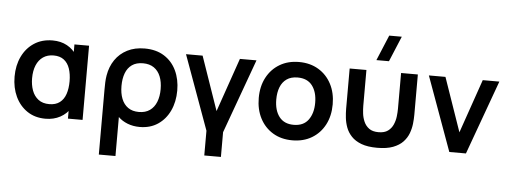

<svg xmlns="http://www.w3.org/2000/svg" viewBox="-60 -977 3685 1392"><g transform="rotate(5 1782.0 -281.0)"><path d="M289.2 15Q212.7 15 156.7 -22.5Q100.7 -60.1 70.3 -124.6Q40 -189.1 40 -270Q40 -352.1 70.9 -416.4Q101.8 -480.7 158.5 -517.8Q215.2 -555 292.7 -555Q352.8 -555 398 -530Q443.2 -505.1 470.3 -460.8L452 -435.5V-540H558.5V0H452V-105.7L470.3 -80.3Q443.2 -35.8 396.2 -10.4Q349.2 15 289.2 15ZM307.5 -92.8Q354.3 -92.8 383.8 -115.3Q413.2 -137.7 426.8 -177.7Q440.3 -217.8 440.3 -270.2Q440.3 -322.8 426.7 -362.7Q413.1 -402.7 384.1 -424.9Q355.1 -447.2 309.2 -447.2Q264.2 -447.2 232.6 -425.4Q201 -403.7 184.2 -363.7Q167.5 -323.8 167.5 -269.3Q167.5 -220.7 182.1 -180.6Q196.8 -140.6 227.8 -116.7Q258.8 -92.8 307.5 -92.8Z M818.8 240H697.7V-231.8Q697.7 -258.8 698.6 -285.1Q699.6 -311.4 703.8 -336.2Q714.6 -400.9 748.3 -450.3Q782.1 -499.7 836.3 -527.3Q890.5 -555 962.5 -555Q1046.2 -555 1104.6 -518.1Q1163 -481.2 1193.4 -417.1Q1223.8 -353 1223.8 -271.8Q1223.8 -189.6 1193.3 -124.6Q1162.8 -59.7 1107 -22.3Q1051.3 15 975.2 15Q926.6 15 886 -1Q845.3 -17.1 818.8 -43.8ZM959.7 -92.8Q1007.6 -92.8 1039.4 -115.5Q1071.2 -138.1 1087.1 -178.3Q1103 -218.6 1103 -271Q1103 -324.2 1087 -363.7Q1071.1 -403.2 1039.3 -425.2Q1007.5 -447.2 959.7 -447.2Q910.8 -447.2 879.4 -425Q848 -402.8 833 -362.8Q818 -322.9 818 -270.3Q818 -216.6 833.8 -176.7Q849.6 -136.8 881 -114.8Q912.4 -92.8 959.7 -92.8Z M1581 180H1460V0L1264 -540H1384.8L1520.5 -148.5L1656.3 -540H1777L1581 0Z M2085.7 15Q2004.4 15 1944 -21.5Q1883.6 -58 1850.3 -122.3Q1817 -186.6 1817 -270.2Q1817 -354.8 1851 -419Q1885 -483.2 1945.5 -519.1Q2005.9 -555 2085.7 -555Q2167 -555 2227.6 -518.5Q2288.2 -482.1 2321.7 -417.9Q2355.2 -353.7 2355.2 -270.2Q2355.2 -185.9 2321.5 -121.7Q2287.8 -57.4 2227.1 -21.2Q2166.4 15 2085.7 15ZM2085.7 -97.8Q2157.2 -97.8 2192.5 -146Q2227.7 -194.2 2227.7 -270.2Q2227.7 -348.6 2192 -395.4Q2156.3 -442.2 2085.7 -442.2Q2037.2 -442.2 2006 -420.3Q1974.8 -398.5 1959.6 -359.8Q1944.5 -321.2 1944.5 -270.2Q1944.5 -191.4 1980.3 -144.6Q2016.2 -97.8 2085.7 -97.8Z M2455 -246.8V-540H2577V-279.8Q2577 -254.8 2580.6 -223.8Q2584.2 -192.8 2596.8 -164Q2609.4 -135.2 2634.7 -116.7Q2659.9 -98.2 2703.2 -98.2Q2746.4 -98.2 2771.7 -116.7Q2796.9 -135.2 2809.5 -164Q2822.1 -192.8 2825.7 -223.8Q2829.3 -254.8 2829.3 -279.8V-540H2951.3V-246.8Q2951.3 -216.8 2947.5 -181.3Q2943.6 -145.8 2930.7 -111.2Q2917.8 -76.6 2890.9 -48Q2863.9 -19.3 2818.4 -2Q2772.9 15.3 2703.2 15.3Q2633.4 15.3 2587.9 -2Q2542.4 -19.3 2515.5 -48Q2488.5 -76.6 2475.6 -111.2Q2462.8 -145.8 2458.9 -181.3Q2455 -216.8 2455 -246.8ZM2642.8 -617.5H2734.3L2811.5 -802.5H2720Z M3348.5 0H3227.5L3031.5 -540H3152.2L3288 -148.5L3423.7 -540H3544.5Z"/></g></svg>

Font: Manrope Variable Light
Style: Regular
Weight: 200
Designer: Mikhail Sharanda
Foundry: Mikhail Sharanda
Version: Version 4.505